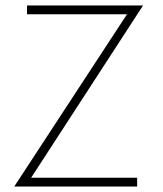

<svg xmlns="http://www.w3.org/2000/svg" viewBox="-20 -680 594 700"><path d="M78.5 -660H501.5L93.5 -32H480V0H32L443 -628H78.5Z"/></svg>

Font: League Spartan ExtraLight
Style: Regular
Weight: 200
Foundry: The League of Moveable Type
Version: Version 2.002